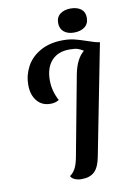

<svg xmlns="http://www.w3.org/2000/svg" viewBox="-96 -915 659 994"><g transform="rotate(-10 233.5 -418.0)"><path d="M467 -660 353 -78Q343 -24 319 -1Q295 22 251 22Q231 22 215 15Q199 8 194 -4Q212 -16 223.5 -38Q235 -60 242 -100L320 -516Q335 -595 377 -630L375 -632Q363 -640 348.5 -645Q334 -650 304 -650Q244 -650 210.5 -613Q177 -576 177 -510Q177 -454 205 -402Q186 -390 160 -390Q115 -390 89 -422Q63 -454 63 -506Q63 -557 87 -602Q111 -647 160.5 -675Q210 -703 280 -703Q313 -703 339.5 -696.5Q366 -690 404 -677Q445 -662 466 -660ZM271 -795Q271 -826 292.5 -842Q314 -858 347 -858Q381 -858 401.5 -842.5Q422 -827 422 -797Q422 -765 400.5 -748.5Q379 -732 344 -732Q311 -732 291 -748.5Q271 -765 271 -795Z"/></g></svg>

Font: Sansita SW
Style: Italic
Weight: 400
Italic angle: -11°
Designer: Pablo Cosgaya
Foundry: Omnibus-Type
Version: Version 1.000